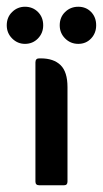

<svg xmlns="http://www.w3.org/2000/svg" viewBox="-59 -549 305 569"><path d="M-39 -474Q-39 -498 -23 -513.5Q-7 -529 15 -529Q38 -529 53.5 -513.5Q69 -498 69 -474Q69 -451 53.5 -435Q38 -419 15 -419Q-7 -419 -23 -435Q-39 -451 -39 -474ZM118 -474Q118 -498 134 -513.5Q150 -529 173 -529Q196 -529 211 -513.5Q226 -498 226 -474Q226 -451 211 -435Q196 -419 173 -419Q150 -419 134 -435Q118 -451 118 -474ZM57 0Q46 0 46 -11V-364Q46 -376 57 -376H62Q100 -376 120.5 -356Q141 -336 141 -291V-11Q141 0 131 0Z"/></svg>

Font: Zain
Style: Bold
Weight: 700
Designer: Zain,Boutros
Foundry: Mobile Telecommunications Company (Zain), 2024
Version: Version 1.50; ttfautohint (v1.8.4)